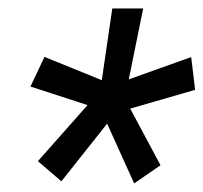

<svg xmlns="http://www.w3.org/2000/svg" viewBox="-20 -731 482 455"><path d="M187.5 -481.9 52.2 -525.9 85.4 -596.2 221.2 -541 246.1 -710.9H319.3L285.2 -543L433.1 -595.7L442.4 -518.1L288.6 -473.6L360.4 -339.4L297.9 -296.4L233.9 -438L125.5 -301.3L69.8 -349.1Z"/></svg>

Font: MAUL Condensed Italic
Style: Condenced Regular Italic
Weight: 400
Italic angle: -12°
Designer: MAUL
Version: Version 1.0; 2020; ttfautohint (v1.8.3)